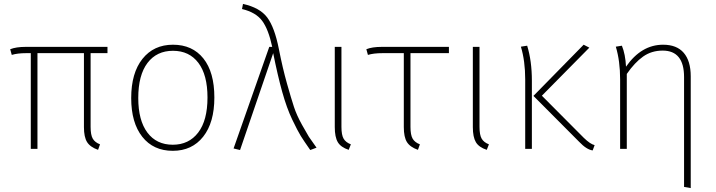

<svg xmlns="http://www.w3.org/2000/svg" viewBox="-20 -759 3651 979"><path d="M528 -488H442V-112Q442 -71 453 -52Q464 -33 490 -23L480 5Q440 -9 424 -34.5Q408 -60 408 -111V-488H171V0H137V-488H114Q69 -488 40 -479L32 -508Q62 -520 111 -520H528Z M862 -531Q961 -531 1017 -461Q1073 -391 1073 -262Q1073 -134 1016 -62Q959 10 861 10Q762 10 705.5 -61.5Q649 -133 649 -259Q649 -387 706.5 -459Q764 -531 862 -531ZM685 -259Q685 -145 731.5 -83Q778 -21 861 -21Q943 -21 990.5 -83Q1038 -145 1038 -262Q1038 -377 991.5 -438.5Q945 -500 862 -500Q779 -500 732 -438Q685 -376 685 -259Z M1219 -739Q1305 -720 1342.5 -670Q1380 -620 1402 -509Q1421 -412 1443 -334Q1465 -256 1479 -213.5Q1493 -171 1520 -122.5Q1547 -74 1555 -61.5Q1563 -49 1594 -6L1562 6Q1529 -41 1513.5 -66Q1498 -91 1470 -149.5Q1442 -208 1419 -290.5Q1396 -373 1373 -488L1204 6L1171 -2L1353 -520H1368Q1349 -609 1317 -652.5Q1285 -696 1214 -713Z M1721 -520V-112Q1721 -71 1732 -52Q1743 -33 1769 -23L1758 5Q1718 -8 1702.5 -34Q1687 -60 1687 -111V-520Z M2269 -488H2073V-112Q2073 -71 2084 -52Q2095 -33 2121 -23L2111 5Q2071 -9 2055 -34.5Q2039 -60 2039 -111V-488H1931Q1885 -488 1856 -479L1848 -508Q1877 -520 1927 -520H2269Z M2425 -520V-112Q2425 -71 2436 -52Q2447 -33 2473 -23L2462 5Q2422 -8 2406.5 -34Q2391 -60 2391 -111V-520Z M2956 -531 2985 -516 2743 -271 2957 -56Q2990 -24 3012 -19L3002 8Q2971 4 2933 -36L2700 -270ZM2668 -526Q2692 -448 2692 -348V0H2658V-354Q2658 -448 2636 -521Z M3361 -531Q3431 -531 3466.5 -489.5Q3502 -448 3502 -370V200L3468 194V-366Q3468 -501 3359 -501Q3302 -501 3259 -470.5Q3216 -440 3176 -382V0H3142V-354Q3142 -448 3120 -521L3151 -526Q3169 -482 3172 -419Q3250 -531 3361 -531Z"/></svg>

Font: Fira Sans UltraLight
Style: Regular
Weight: 200
Designer: Carrois Corporate & Edenspiekermann AG
Foundry: Carrois Corporate GbR & Edenspiekermann AG
Version: Version 4.106;PS 004.106;hotconv 1.0.70;makeotf.lib2.5.58329